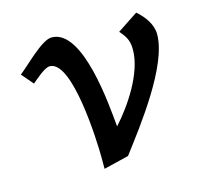

<svg xmlns="http://www.w3.org/2000/svg" viewBox="-79 -557 696 666"><g transform="rotate(-15 268.5 -223.5)"><path d="M22 -367 58 -325C73 -337 107 -369 126 -369C206 -369 218 -78 218 -15V24L308 2C377 -89 515 -267 515 -380C515 -416 490 -449 464 -471L390 -422C411 -398 420 -382 420 -350C420 -267 352 -166 298 -107C291 -181 271 -464 158 -464C122 -464 53 -390 22 -367Z"/></g></svg>

Font: KpMath
Style: SansBold
Weight: 700
Version: Version 0.66